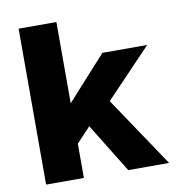

<svg xmlns="http://www.w3.org/2000/svg" viewBox="-80 -786 826 861"><g transform="rotate(-10 333.0 -355.0)"><path d="M61 0V-710H233V-340L412 -538H616L407 -319L621 0H435L297 -224L233 -156V0Z"/></g></svg>

Font: Geist ExtBd
Style: Regular
Weight: 400
Designer: Basement.studio, Andrés Briganti, Mateo Zaragoza
Foundry: Basement.studio, Vercel, Andrés Briganti, Guido Ferreyra, Mateo Zaragoza
Version: Version 1.401